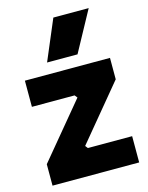

<svg xmlns="http://www.w3.org/2000/svg" viewBox="-123 -900 751 976"><g transform="rotate(-15 253.0 -412.0)"><path d="M325.2 -611.8H165L254.9 -824.2H440.9ZM485.8 0H29.8V-112.8L268.1 -399.9L256.8 -414.1H32.2V-551.8H480V-439L242.2 -151.9L252.9 -138.2H485.8Z"/></g></svg>

Font: Sora ExtraBold
Style: Regular
Weight: 800
Designer: Jonathan Barnbrook, Julián Moncada
Foundry: Barnbrook Fonts
Version: Version 2.000